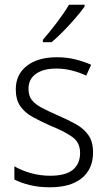

<svg xmlns="http://www.w3.org/2000/svg" viewBox="-20 -785 456 815"><path d="M375 -138Q375 -68 327.5 -29Q280 10 192 10Q144 10 106 0.5Q68 -9 41 -23V-79Q72 -61 111.5 -50Q151 -39 193 -39Q259 -39 289.5 -64.5Q320 -90 320 -136Q320 -179 288.5 -202.5Q257 -226 195 -251Q152 -270 118.5 -288.5Q85 -307 66 -334.5Q47 -362 47 -406Q47 -469 94 -505.5Q141 -542 221 -542Q263 -542 299.5 -533Q336 -524 367 -510L346 -464Q319 -477 286 -485.5Q253 -494 219 -494Q164 -494 132.5 -471.5Q101 -449 101 -408Q101 -378 115.5 -360Q130 -342 157.5 -327.5Q185 -313 226 -295Q268 -277 302 -258Q336 -239 355.5 -211Q375 -183 375 -138ZM339 -757Q324 -736 300 -708Q276 -680 249 -652.5Q222 -625 199 -606H162V-616Q191 -649 222 -690Q253 -731 273 -765H339Z"/></svg>

Font: Noto Sans Lao Looped SemiCondensed Light
Style: Regular
Weight: 300
Width: 4
Designer: Mark Frömberg, Ben Mitchell
Foundry: The Fontpad Ltd
Version: Version 1.002; ttfautohint (v1.8.4.7-5d5b)